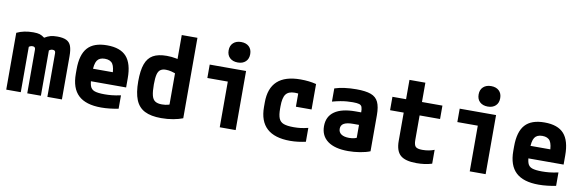

<svg xmlns="http://www.w3.org/2000/svg" viewBox="-52 -1207 5055 1664"><g transform="rotate(10 2475.0 -375.0)"><path d="M30 0V-500Q61 -515 97 -522.5Q133 -530 176 -530Q212 -530 232.5 -523.5Q253 -517 275 -500Q303 -517 327.5 -523.5Q352 -530 387 -530Q437 -530 466.5 -516Q496 -502 508 -469.5Q520 -437 520 -380V0H392V-382Q392 -392 389.5 -398Q387 -404 381.5 -407Q376 -410 366 -410Q357 -410 349.5 -407Q342 -404 335 -399V0H215V-382Q215 -392 212.5 -398Q210 -404 204.5 -407Q199 -410 189 -410Q172 -410 158 -399V0Z M866 10Q731 10 665.5 -51.5Q600 -113 600 -240V-280Q600 -409 654.5 -469.5Q709 -530 825 -530Q942 -530 996 -469.5Q1050 -409 1050 -280V-199H673V-309H943L915 -274Q915 -351 895 -381.5Q875 -412 826 -412Q778 -412 758 -381.5Q738 -351 738 -274V-246Q738 -188 748 -158.5Q758 -129 787.5 -118.5Q817 -108 875 -108Q906 -108 938 -111Q970 -114 1018 -124V-6Q983 1 943 5.5Q903 10 866 10Z M1394 10Q1304 10 1249 -18Q1194 -46 1169 -107.5Q1144 -169 1144 -270Q1144 -365 1164.5 -422Q1185 -479 1230 -504.5Q1275 -530 1350 -530Q1393 -530 1433.5 -522Q1474 -514 1511 -496L1480 -380Q1439 -397 1413 -403.5Q1387 -410 1363 -410Q1333 -410 1315 -397Q1297 -384 1289.5 -353Q1282 -322 1282 -267Q1282 -205 1290.5 -170.5Q1299 -136 1320.5 -122Q1342 -108 1380 -108Q1411 -108 1436 -115Q1461 -122 1479 -135L1446 -72V-730H1584V-22Q1549 -8 1499.5 1Q1450 10 1394 10Z M1909 0V-402H1729V-520H2049V0ZM1965 -580Q1921 -580 1895 -604Q1869 -628 1869 -670Q1869 -712 1895 -736Q1921 -760 1964 -760Q2008 -760 2033.5 -736Q2059 -712 2059 -670Q2059 -628 2033.5 -604Q2008 -580 1965 -580Z M2529 10Q2256 10 2256 -240V-280Q2256 -530 2528 -530Q2604 -530 2666 -514V-290H2528V-495L2592 -390Q2572 -398 2547 -403Q2522 -408 2498 -408Q2443 -408 2419.5 -377Q2396 -346 2396 -270V-250Q2396 -195 2408 -165Q2420 -135 2451 -123.5Q2482 -112 2539 -112Q2573 -112 2600.5 -115.5Q2628 -119 2666 -128V-6Q2635 1 2600 5.5Q2565 10 2529 10Z M3040 10Q2922 10 2859.5 -36Q2797 -82 2797 -167Q2797 -252 2860 -296Q2923 -340 3044 -340H3159V-230H3042Q2988 -230 2961.5 -215Q2935 -200 2935 -168Q2935 -137 2959.5 -120.5Q2984 -104 3029 -104Q3056 -104 3079 -110.5Q3102 -117 3122 -131L3094 -58V-336Q3094 -370 3088 -386.5Q3082 -403 3063.5 -408.5Q3045 -414 3008 -414Q2982 -414 2956 -412Q2930 -410 2899.5 -404.5Q2869 -399 2828 -388V-504Q2867 -517 2915.5 -523.5Q2964 -530 3019 -530Q3101 -530 3147 -513Q3193 -496 3212.5 -454.5Q3232 -413 3232 -340V-22Q3195 -7 3143 1.5Q3091 10 3040 10Z M3641 10Q3542 10 3499.5 -27.5Q3457 -65 3457 -153V-402H3337V-520H3457V-690H3597V-520H3777V-402H3597V-187Q3597 -143 3612 -127.5Q3627 -112 3671 -112Q3701 -112 3728 -117Q3755 -122 3777 -131V-9Q3745 1 3711.5 5.5Q3678 10 3641 10Z M4109 0V-402H3929V-520H4249V0ZM4165 -580Q4121 -580 4095 -604Q4069 -628 4069 -670Q4069 -712 4095 -736Q4121 -760 4164 -760Q4208 -760 4233.5 -736Q4259 -712 4259 -670Q4259 -628 4233.5 -604Q4208 -580 4165 -580Z M4716 10Q4581 10 4515.5 -51.5Q4450 -113 4450 -240V-280Q4450 -409 4504.5 -469.5Q4559 -530 4675 -530Q4792 -530 4846 -469.5Q4900 -409 4900 -280V-199H4523V-309H4793L4765 -274Q4765 -351 4745 -381.5Q4725 -412 4676 -412Q4628 -412 4608 -381.5Q4588 -351 4588 -274V-246Q4588 -188 4598 -158.5Q4608 -129 4637.5 -118.5Q4667 -108 4725 -108Q4756 -108 4788 -111Q4820 -114 4868 -124V-6Q4833 1 4793 5.5Q4753 10 4716 10Z"/></g></svg>

Font: M PLUS Code Latin SemiExpanded
Style: Bold
Weight: 700
Width: 6
Designer: Coji Morishita
Foundry: UNDERFOREST DESIGN
Version: Version 1.002; ttfautohint (v1.8.3)